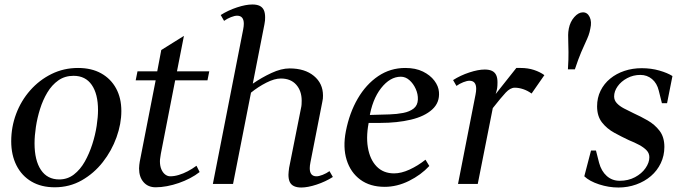

<svg xmlns="http://www.w3.org/2000/svg" viewBox="-20 -820 3037 856"><path d="M224 15Q164 15 120.5 -10.5Q77 -36 53.5 -82.5Q30 -129 30 -190Q30 -254 52 -312.5Q74 -371 114.5 -417Q155 -463 209.5 -490Q264 -517 328 -517Q388 -517 431 -493Q474 -469 497.5 -426Q521 -383 521 -325Q521 -268 499.5 -208Q478 -148 438.5 -97.5Q399 -47 344.5 -16Q290 15 224 15ZM244 -20Q281 -20 309.5 -42Q338 -64 358 -99.5Q378 -135 391.5 -177Q405 -219 411 -259Q417 -299 417 -329Q417 -401 389 -441.5Q361 -482 308 -482Q269 -482 240 -461.5Q211 -441 191 -407.5Q171 -374 158.5 -334Q146 -294 140 -254Q134 -214 134 -181Q134 -105 162.5 -62.5Q191 -20 244 -20Z M674 15Q640 15 620 -8Q600 -31 600 -69Q600 -77 601 -84.5Q602 -92 603 -99L674 -462H585L593 -502H681L699 -597L800 -660L769 -502H913L905 -462H761L697 -134Q696 -125 694.5 -117Q693 -109 693 -101Q693 -80 699.5 -65Q706 -50 716.5 -42Q727 -34 739 -34Q757 -34 777 -40Q797 -46 817 -56.5Q837 -67 856 -81L870 -53Q851 -38 827 -25.5Q803 -13 777 -4Q751 5 724.5 10Q698 15 674 15Z M1323 16Q1304 16 1291 10Q1278 4 1272 -8.5Q1266 -21 1266 -41Q1266 -48 1267 -55.5Q1268 -63 1269 -72L1322 -338Q1324 -346 1324.5 -354.5Q1325 -363 1325 -371Q1325 -415 1300.5 -442.5Q1276 -470 1232 -470Q1204 -470 1167.5 -451.5Q1131 -433 1099 -407L1019 0H929L1064 -688Q1067 -703 1067 -714Q1067 -750 1037 -750Q1026 -750 1009.5 -743.5Q993 -737 979 -727L964 -753Q997 -774 1036.5 -787Q1076 -800 1105 -800Q1125 -800 1137.5 -794Q1150 -788 1156 -775.5Q1162 -763 1162 -743Q1162 -736 1161.5 -728.5Q1161 -721 1159 -712L1107 -447Q1146 -474 1190 -494.5Q1234 -515 1271 -515Q1339 -515 1379.5 -481.5Q1420 -448 1420 -394Q1420 -387 1419.5 -380.5Q1419 -374 1417 -366L1364 -96Q1361 -81 1361 -70Q1361 -34 1391 -34Q1402 -34 1418.5 -40.5Q1435 -47 1449 -57L1464 -31Q1431 -10 1391.5 3Q1352 16 1323 16Z M1695 13Q1630 13 1586.5 -19Q1543 -51 1525.5 -107Q1508 -163 1522 -235Q1538 -317 1575 -380.5Q1612 -444 1666 -480.5Q1720 -517 1787 -517Q1833 -517 1865.5 -501Q1898 -485 1916.5 -460.5Q1935 -436 1937 -410Q1941 -363 1907 -332Q1873 -301 1812 -286.5Q1751 -272 1675 -272H1606L1627 -288Q1611 -218 1620 -163.5Q1629 -109 1659 -78Q1689 -47 1737 -47Q1769 -47 1806 -64Q1843 -81 1877 -108L1894 -80Q1857 -40 1803.5 -13.5Q1750 13 1695 13ZM1626 -291 1611 -307 1717 -310Q1749 -311 1777.5 -316.5Q1806 -322 1824 -336Q1842 -350 1843 -376Q1844 -400 1833.5 -423.5Q1823 -447 1805.5 -462.5Q1788 -478 1767 -478Q1719 -478 1679 -427Q1639 -376 1626 -291Z M2022 0 2100 -398Q2103 -413 2103 -424Q2103 -460 2073 -460Q2062 -460 2045.5 -453.5Q2029 -447 2015 -437L2000 -463Q2033 -484 2072.5 -497Q2112 -510 2141 -510Q2161 -510 2173.5 -504Q2186 -498 2192 -485.5Q2198 -473 2198 -453Q2198 -437 2196.5 -427Q2195 -417 2190 -401L2282 -517Q2287 -517 2292 -517Q2297 -517 2301 -517Q2334 -517 2361 -508Q2388 -499 2407 -485L2350 -403Q2332 -416 2312.5 -422.5Q2293 -429 2275 -429Q2255 -429 2234.5 -407Q2214 -385 2177 -338L2110 0Z M2512 -511Q2515 -559 2514.5 -588Q2514 -617 2513.5 -634Q2513 -651 2513 -664Q2513 -677 2516 -693Q2522 -723 2540.5 -744Q2559 -765 2579 -765Q2599 -765 2609 -744Q2619 -723 2612 -693Q2609 -676 2604 -662.5Q2599 -649 2591 -632Q2583 -615 2571 -587Q2559 -559 2543 -511Z M2737 16Q2694 16 2651 2Q2608 -12 2585 -34L2615 -149H2637L2651 -94Q2661 -57 2685 -35.5Q2709 -14 2743 -14Q2781 -14 2811 -30Q2841 -46 2858 -70.5Q2875 -95 2875 -119Q2875 -137 2862.5 -150Q2850 -163 2829.5 -174Q2809 -185 2784 -195Q2752 -210 2719 -228Q2686 -246 2664 -274Q2642 -302 2642 -346Q2642 -384 2657.5 -415.5Q2673 -447 2700.5 -469.5Q2728 -492 2764 -504Q2800 -516 2841 -516Q2883 -516 2919.5 -505.5Q2956 -495 2978 -481L2954 -360H2931L2917 -416Q2909 -449 2887 -467.5Q2865 -486 2835 -486Q2803 -486 2776 -471.5Q2749 -457 2733.5 -435Q2718 -413 2718 -390Q2718 -373 2730 -360Q2742 -347 2762 -336.5Q2782 -326 2805 -315Q2836 -301 2867.5 -283Q2899 -265 2920.5 -237Q2942 -209 2942 -165Q2942 -126 2926 -92.5Q2910 -59 2882 -35Q2854 -11 2816.5 2.5Q2779 16 2737 16Z"/></svg>

Font: Wittgenstein
Style: Italic
Weight: 400
Italic angle: -11°
Designer: Jörg Drees
Foundry: Jörg Drees
Version: Version 1.500